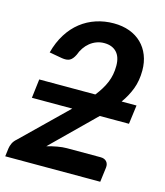

<svg xmlns="http://www.w3.org/2000/svg" viewBox="-118 -813 768 896"><g transform="rotate(15 266.5 -365.0)"><path d="M369 -296Q362 -289 354.5 -281.8Q347 -274.5 339.5 -267L164.5 -95Q189.5 -102 214.2 -106.5Q239 -111 260 -111H422.5Q441.5 -111 451.5 -100Q461.5 -89 459.5 -71L450.5 0H-8.5L-3.5 -39.5Q-2 -51.5 4.2 -64.8Q10.5 -78 23.5 -89L236 -296H41L52 -387.5H323Q353 -425.5 368 -461.8Q383 -498 383 -541.5Q383 -585 361.5 -607.5Q340 -630 301.5 -630Q282 -630 264.8 -623.5Q247.5 -617 233.2 -605.5Q219 -594 208.2 -578.2Q197.5 -562.5 191 -544Q180 -521.5 166 -514.2Q152 -507 128 -511L66.5 -522Q80 -573.5 104.8 -612.8Q129.5 -652 162.8 -678Q196 -704 236.2 -717.2Q276.5 -730.5 321 -730.5Q363.5 -730.5 397.8 -717.8Q432 -705 456 -681.5Q480 -658 493 -625Q506 -592 506 -552Q506 -503 491 -463.2Q476 -423.5 450 -387.5H522L510 -296Z"/></g></svg>

Font: Lato 2
Style: Bold Italic
Weight: 700
Italic angle: -7°
Designer: Lukasz Dziedzic with Adam Twardoch and Botio Nikoltchev
Foundry: tyPoland Lukasz Dziedzic
Version: Version 2.015; 2015-08-06; http://www.latofonts.com/